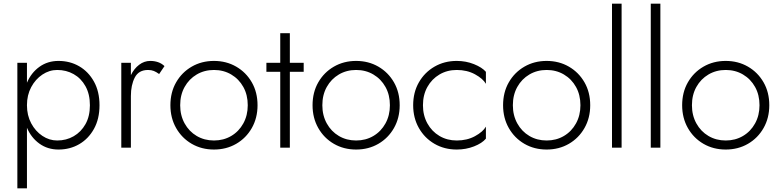

<svg xmlns="http://www.w3.org/2000/svg" viewBox="-20 -800 4226 1040"><path d="M519 -230Q519 -304 489 -358Q459 -412 409 -441Q359 -470 297 -470Q238 -470 193.5 -438Q149 -406 126 -352V-460H74V220H126V-108Q149 -54 193.5 -22Q238 10 297 10Q359 10 409 -19Q459 -48 489 -102Q519 -156 519 -230ZM467 -230Q467 -170 443 -127.5Q419 -85 379 -62Q339 -39 290 -39Q247 -39 209.5 -64Q172 -89 149 -132Q126 -175 126 -230Q126 -285 149 -328Q172 -371 209.5 -396Q247 -421 290 -421Q339 -421 379 -398.5Q419 -376 443 -333Q467 -290 467 -230Z M842 -399 871 -442Q855 -457 835.5 -463.5Q816 -470 794 -470Q761 -470 733.5 -449Q706 -428 689 -393V-460H637V0H689V-280Q689 -339 710 -380Q731 -421 782 -421Q800 -421 813.5 -415.5Q827 -410 842 -399Z M903 -230Q903 -161 934 -106.5Q965 -52 1018.5 -21Q1072 10 1139 10Q1206 10 1259.5 -21Q1313 -52 1344 -106.5Q1375 -161 1375 -230Q1375 -300 1344 -354Q1313 -408 1259.5 -439Q1206 -470 1139 -470Q1072 -470 1018.5 -439Q965 -408 934 -354Q903 -300 903 -230ZM956 -230Q956 -286 980 -329Q1004 -372 1045.5 -396.5Q1087 -421 1139 -421Q1191 -421 1232.5 -396.5Q1274 -372 1298 -329Q1322 -286 1322 -230Q1322 -175 1298 -131.5Q1274 -88 1232.5 -63.5Q1191 -39 1139 -39Q1087 -39 1045.5 -63.5Q1004 -88 980 -131.5Q956 -175 956 -230Z M1498 -620V-460H1423V-411H1498V0H1550V-411H1625V-460H1550V-620Z M1673 -230Q1673 -161 1704 -106.5Q1735 -52 1788.5 -21Q1842 10 1909 10Q1976 10 2029.5 -21Q2083 -52 2114 -106.5Q2145 -161 2145 -230Q2145 -300 2114 -354Q2083 -408 2029.5 -439Q1976 -470 1909 -470Q1842 -470 1788.5 -439Q1735 -408 1704 -354Q1673 -300 1673 -230ZM1726 -230Q1726 -286 1750 -329Q1774 -372 1815.5 -396.5Q1857 -421 1909 -421Q1961 -421 2002.5 -396.5Q2044 -372 2068 -329Q2092 -286 2092 -230Q2092 -175 2068 -131.5Q2044 -88 2002.5 -63.5Q1961 -39 1909 -39Q1857 -39 1815.5 -63.5Q1774 -88 1750 -131.5Q1726 -175 1726 -230Z M2271 -230Q2271 -286 2295 -329Q2319 -372 2360.5 -396.5Q2402 -421 2454 -421Q2510 -421 2553 -397.5Q2596 -374 2612 -346V-411Q2591 -435 2547.5 -452.5Q2504 -470 2454 -470Q2387 -470 2333.5 -439Q2280 -408 2249 -354Q2218 -300 2218 -230Q2218 -161 2249 -106.5Q2280 -52 2333.5 -21Q2387 10 2454 10Q2504 10 2547.5 -7Q2591 -24 2612 -49V-114Q2596 -86 2553 -62.5Q2510 -39 2454 -39Q2402 -39 2360.5 -63.5Q2319 -88 2295 -131.5Q2271 -175 2271 -230Z M2705 -230Q2705 -161 2736 -106.5Q2767 -52 2820.5 -21Q2874 10 2941 10Q3008 10 3061.5 -21Q3115 -52 3146 -106.5Q3177 -161 3177 -230Q3177 -300 3146 -354Q3115 -408 3061.5 -439Q3008 -470 2941 -470Q2874 -470 2820.5 -439Q2767 -408 2736 -354Q2705 -300 2705 -230ZM2758 -230Q2758 -286 2782 -329Q2806 -372 2847.5 -396.5Q2889 -421 2941 -421Q2993 -421 3034.5 -396.5Q3076 -372 3100 -329Q3124 -286 3124 -230Q3124 -175 3100 -131.5Q3076 -88 3034.5 -63.5Q2993 -39 2941 -39Q2889 -39 2847.5 -63.5Q2806 -88 2782 -131.5Q2758 -175 2758 -230Z M3295 -780V0H3347V-780Z M3505 -780V0H3557V-780Z M3675 -230Q3675 -161 3706 -106.5Q3737 -52 3790.5 -21Q3844 10 3911 10Q3978 10 4031.5 -21Q4085 -52 4116 -106.5Q4147 -161 4147 -230Q4147 -300 4116 -354Q4085 -408 4031.5 -439Q3978 -470 3911 -470Q3844 -470 3790.5 -439Q3737 -408 3706 -354Q3675 -300 3675 -230ZM3728 -230Q3728 -286 3752 -329Q3776 -372 3817.5 -396.5Q3859 -421 3911 -421Q3963 -421 4004.5 -396.5Q4046 -372 4070 -329Q4094 -286 4094 -230Q4094 -175 4070 -131.5Q4046 -88 4004.5 -63.5Q3963 -39 3911 -39Q3859 -39 3817.5 -63.5Q3776 -88 3752 -131.5Q3728 -175 3728 -230Z"/></svg>

Font: Jost-300-LightPL
Style: Regular
Weight: 300
Version: Version 3.300; ttfautohint (v0.97) -l 8 -r 50 -G 200 -x 14 -